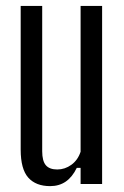

<svg xmlns="http://www.w3.org/2000/svg" viewBox="-20 -620 418 647"><path d="M149 7.2Q100.9 7.2 75.3 -21.4Q49.7 -50.1 49.7 -115.7V-600H122.2V-110.2Q122.2 -77.9 134.3 -63.4Q146.5 -48.9 173 -48.9Q198.7 -48.9 220.4 -64.6Q242.2 -80.4 251.6 -108.6V-600H324.1V0H251.6V-54.3H238.7Q223.7 -23.3 201.4 -8Q179.2 7.2 149 7.2Z"/></svg>

Font: Big Shoulders Display SC Thin
Style: Regular
Weight: 100
Designer: Patric King
Foundry: XO Type Co
Version: Version 2.002